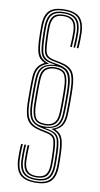

<svg xmlns="http://www.w3.org/2000/svg" viewBox="-108 -852 575 1104"><g transform="rotate(10 179.5 -299.5)"><path d="M181.2 205.8Q122.8 205.8 94.2 179.8Q65.8 153.8 62 93.8Q61.2 82 61.5 52.6Q61.8 23.2 64 0.2H73.8Q71.5 23.2 71.2 52.6Q71 82 71.8 93.8Q75.2 149.5 101.2 173.6Q127.2 197.8 181.2 197.8Q236.8 197.8 262.4 173.9Q288 150 289.8 95.2Q290.5 78.2 290 55.2Q289.5 32.2 288.8 10Q287.2 -29.8 281.5 -54.2Q275.8 -78.8 261.8 -92.6Q247.8 -106.5 222 -114V-116.2Q254 -125 270 -145.8Q286 -166.5 289 -203.8Q289.8 -216.5 290.2 -238.2Q290.8 -260 290.8 -284.5Q290.8 -309 290.5 -330.6Q290.2 -352.2 289.8 -364.5Q288 -428.2 269.9 -455.5Q251.8 -482.8 203 -492.8L163.2 -501Q137.2 -506.2 124 -516.9Q110.8 -527.5 105.9 -549Q101 -570.5 99.5 -608.5Q98.5 -630.5 98 -653.5Q97.5 -676.5 98.2 -693.5Q100.2 -736.2 118.6 -755Q137 -773.8 177.5 -773.8Q217 -773.8 235.6 -754.9Q254.2 -736 257 -692.8Q257.5 -681 256.9 -651.6Q256.2 -622.2 254.2 -598.5H244.8Q246.5 -622.5 247.2 -651.8Q248 -681 247.2 -692.8Q245 -731.8 228.5 -748.8Q212 -765.8 177.5 -765.8Q142 -765.8 125.9 -748.9Q109.8 -732 108 -693.2Q107.2 -676.2 107.6 -653.5Q108 -630.8 109.2 -608.8Q110.5 -572.8 114.8 -552.8Q119 -532.8 130.8 -523.4Q142.5 -514 166.2 -509L205.5 -501Q258.5 -490.2 278 -461.1Q297.5 -432 299.5 -364.5Q300 -352.2 300.2 -330.6Q300.5 -309 300.5 -284.4Q300.5 -259.8 300 -237.9Q299.5 -216 298.5 -203.5Q296 -168.8 282.4 -148.2Q268.8 -127.8 243.8 -117V-115Q275.5 -101 286 -71.8Q296.5 -42.5 298.2 9.8Q299.2 32.2 299.8 55.4Q300.2 78.5 299.5 95.5Q297.5 154.5 269.8 180.1Q242 205.8 181.2 205.8ZM181.2 190Q232 190 255.1 167.9Q278.2 145.8 280.2 94.8Q280.8 78.5 280.4 55.8Q280 33 279 10.2Q277.2 -39.2 268.4 -63.8Q259.5 -88.2 239.8 -98.1Q220 -108 184.8 -113.2V-115.5Q230.8 -118.2 253.4 -139.4Q276 -160.5 279.2 -204.2Q280.2 -216.8 280.8 -238.5Q281.2 -260.2 281.2 -284.6Q281.2 -309 281 -330.6Q280.8 -352.2 280.2 -364.5Q278.5 -424.5 261 -451Q243.5 -477.5 198.5 -485.8L160.5 -492.8Q131.8 -498 117.1 -509.8Q102.5 -521.5 97 -544.9Q91.5 -568.2 90 -608.2Q89 -631.5 88.5 -654.2Q88 -677 88.8 -693.8Q90.8 -741 111.4 -761.2Q132 -781.5 177.5 -781.5Q221.8 -781.5 242.8 -761Q263.8 -740.5 266.5 -693Q267.2 -681.2 266.5 -651.6Q265.8 -622 263.8 -598.5H273.2Q275.5 -621.8 276.1 -651.5Q276.8 -681.2 276 -693Q273 -744.8 249.8 -767.1Q226.5 -789.5 177.5 -789.5Q127 -789.5 104 -767.2Q81 -745 79 -694Q78.2 -677.2 78.8 -654.2Q79.2 -631.2 80.2 -608Q81.8 -566 88 -540.9Q94.2 -515.8 110.4 -503Q126.5 -490.2 157.5 -485.8L174.5 -483.2V-481Q131 -478 107.4 -457.6Q83.8 -437.2 80 -392.5Q79 -380.2 78.5 -358.5Q78 -336.8 78 -312.2Q78 -287.8 78.4 -266.2Q78.8 -244.8 79 -232.2Q81 -172.2 99.8 -146.1Q118.5 -120 163.5 -111L198.8 -104Q227.8 -98.5 242.4 -87Q257 -75.5 262.5 -52.5Q268 -29.5 269.5 10.5Q270.2 33.2 270.6 55.8Q271 78.2 270.5 94.5Q268.8 141.5 247.8 161.8Q226.8 182 181.2 182Q137 182 115.4 161.5Q93.8 141 91 93.5Q90.2 81.8 90.5 52.8Q90.8 23.8 92.8 0.2H83.2Q81 23.5 80.8 52.6Q80.5 81.8 81.2 93.8Q84.5 145 108.4 167.5Q132.2 190 181.2 190ZM181.2 174.5Q141.8 174.5 122.4 155.5Q103 136.5 100.5 93.5Q99.8 81.8 100 52.8Q100.2 23.8 102.2 0.2H111.8Q110 24 109.8 52.8Q109.5 81.5 110.2 93.5Q112.8 132.5 129.9 149.5Q147 166.5 181.2 166.5Q216.5 166.5 233 149.6Q249.5 132.8 251.2 93.8Q252 77.2 251.6 54.9Q251.2 32.5 250.2 10.8Q248.8 -25 244.5 -44.6Q240.2 -64.2 228.5 -73.6Q216.8 -83 193 -87.8L155.5 -95.8Q104.5 -106.8 83.1 -136.8Q61.8 -166.8 59.8 -232.2Q59.5 -244.8 59.2 -266.4Q59 -288 59 -312.5Q59 -337 59.4 -358.9Q59.8 -380.8 60.8 -393.5Q63.5 -428.5 77.2 -449.2Q91 -470 115 -481V-483Q83.5 -497.2 73.2 -526.4Q63 -555.5 61 -607.5Q60.2 -630.5 59.8 -653.9Q59.2 -677.2 59.8 -694.8Q61.2 -734.2 73.6 -758.5Q86 -782.8 111.5 -793.9Q137 -805 177.5 -805Q236.2 -805 263.9 -779.1Q291.5 -753.2 295.2 -693Q296 -681.2 295.4 -651.4Q294.8 -621.5 292.5 -598.5H283Q285 -621.8 285.8 -651.5Q286.5 -681.2 285.8 -693Q282.2 -749 256.9 -773Q231.5 -797 177.5 -797Q121.8 -797 96.6 -773.2Q71.5 -749.5 69.5 -694.5Q68.8 -677 69.2 -653.9Q69.8 -630.8 70.5 -607.8Q72.2 -568 78.5 -543.4Q84.8 -518.8 99.2 -504.8Q113.8 -490.8 139.2 -483V-480.8Q109 -472.2 91.2 -452Q73.5 -431.8 70.5 -393Q69.5 -380.5 69 -358.8Q68.5 -337 68.5 -312.4Q68.5 -287.8 68.9 -266.2Q69.2 -244.8 69.5 -232.2Q71.5 -170.2 91.5 -142.1Q111.5 -114 158.2 -104L196 -96Q222 -90.8 235.1 -80.2Q248.2 -69.8 253.4 -48.5Q258.5 -27.2 259.8 10.8Q260.8 32.2 261.2 54.9Q261.8 77.5 261 94.2Q259.2 137 240.5 155.8Q221.8 174.5 181.2 174.5ZM168.2 -122Q126.5 -123.8 108.5 -149.5Q90.5 -175.2 88.8 -232.2Q88.5 -244.5 88.1 -266.1Q87.8 -287.8 87.8 -312.1Q87.8 -336.5 88.2 -358.1Q88.8 -379.8 89.8 -392.2Q93.2 -438.2 119.2 -457.2Q145.2 -476.2 192.2 -474.5Q231.5 -473 250.1 -448Q268.8 -423 270.5 -364.5Q271 -352.5 271.2 -330.9Q271.5 -309.2 271.5 -284.8Q271.5 -260.2 271 -238.6Q270.5 -217 269.8 -204.5Q266 -160.5 242.1 -140.2Q218.2 -120 168.2 -122ZM178.8 -129.2Q214.5 -128.8 235.6 -146.6Q256.8 -164.5 260 -205Q261 -217.5 261.5 -239Q262 -260.5 262 -285Q262 -309.5 261.8 -331Q261.5 -352.5 261 -364.5Q259.2 -418.2 242.6 -443.1Q226 -468 178.8 -468Q146.5 -468 124.6 -451.1Q102.8 -434.2 99.2 -391.8Q98.2 -379.5 97.8 -357.9Q97.2 -336.2 97.2 -311.9Q97.2 -287.5 97.6 -266Q98 -244.5 98.2 -232.2Q100 -180.5 116.1 -155.1Q132.2 -129.8 178.8 -129.2ZM178.8 -137.5Q136.8 -138 123.2 -160.6Q109.8 -183.2 108 -232.2Q107.8 -244.5 107.4 -265.9Q107 -287.2 107 -311.5Q107 -335.8 107.5 -357.4Q108 -379 109 -391.5Q112 -429.8 131.6 -444.6Q151.2 -459.5 178.8 -459.5Q221.8 -459.5 235.8 -436.8Q249.8 -414 251.2 -364.5Q251.8 -352.5 252 -331Q252.2 -309.5 252.2 -285.2Q252.2 -261 251.8 -239.5Q251.2 -218 250.2 -205.5Q247.2 -169 229.1 -152.9Q211 -136.8 178.8 -137.5Z"/></g></svg>

Font: Big Shoulders Inline Text Thin ExtraLight
Style: Regular
Weight: 250
Version: Version 2.002